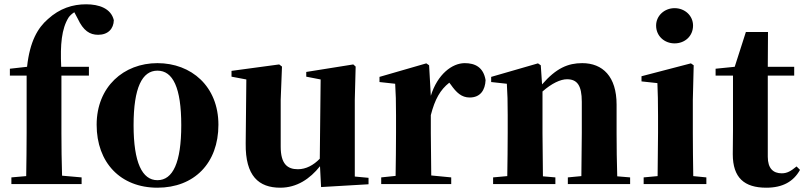

<svg xmlns="http://www.w3.org/2000/svg" viewBox="-20 -857 3745 894"><path d="M101 0H360V-31L269 -39C267 -106 266 -172 266 -238V-505H394V-546H265C260 -650 267 -723 299 -775C305 -784 315 -793 326 -800L342 -770C368 -714 398 -695 437 -695C483 -695 509 -723 510 -763C497 -818 441 -837 381 -837C318 -837 258 -818 203 -768C156 -727 119 -665 106 -546L26 -537V-505H104V-238C104 -171 103 -104 102 -37L33 -31V0Z M713 17C884 17 997 -97 997 -276C997 -455 871 -563 713 -563C556 -563 430 -453 430 -276C430 -100 541 17 713 17ZM713 -18C642 -18 602 -100 602 -274C602 -449 642 -528 713 -528C785 -528 824 -449 824 -274C824 -100 785 -18 713 -18Z M1475 14 1696 1V-29L1632 -35V-393L1636 -547L1625 -557L1406 -522V-500L1473 -487L1469 -118C1440 -88 1405 -69 1367 -69C1318 -69 1287 -94 1287 -174V-393L1293 -547L1280 -557L1058 -527V-500L1127 -487L1124 -189C1122 -37 1185 17 1285 17C1362 17 1423 -24 1470 -83Z M1986 -321C2005 -395 2030 -439 2072 -472L2079 -463C2105 -426 2129 -403 2167 -403C2217 -403 2239 -438 2241 -484C2231 -544 2192 -563 2144 -563C2085 -563 2017 -511 1986 -411L1978 -553L1965 -562L1747 -499V-475L1820 -467C1823 -419 1824 -387 1824 -321V-238C1824 -182 1823 -96 1822 -38L1755 -31V0H2081V-31L1988 -40L1986 -238Z M2686 0H2914V-31L2854 -36C2852 -94 2851 -179 2851 -238V-370C2851 -501 2786 -563 2691 -563C2625 -563 2570 -540 2504 -464L2498 -553L2485 -562L2267 -499V-475L2340 -467C2343 -419 2344 -386 2344 -321V-238C2344 -182 2343 -96 2342 -37L2276 -31V0H2566V-31L2508 -36L2506 -238V-431C2549 -469 2590 -488 2620 -488C2667 -488 2689 -460 2689 -383V-238L2687 -37L2624 -31V0Z M3121 -655C3169 -655 3207 -689 3207 -738C3207 -784 3169 -819 3121 -819C3074 -819 3035 -784 3035 -738C3035 -689 3074 -655 3121 -655ZM3041 0H3269V-31L3208 -37C3207 -95 3206 -182 3206 -238V-392L3210 -553L3197 -562L2967 -502V-478L3041 -470C3043 -423 3044 -384 3044 -318V-238L3042 -37L2977 -31V0Z M3548 17C3625 17 3675 -12 3705 -66L3689 -82C3662 -60 3645 -50 3620 -50C3580 -50 3555 -73 3555 -127V-505H3678V-546H3555L3556 -708H3453L3401 -546L3312 -537V-505H3393V-249C3393 -208 3392 -179 3392 -139C3392 -29 3446 17 3548 17Z"/></svg>

Font: Noto Serif CJK HK Black
Style: Regular
Weight: 900
Designer: Ryoko NISHIZUKA 西塚涼子 (kana & ideographs); Frank Grießhammer (Latin, Greek & Cyrillic); Wenlong ZHANG 张文龙 (bopomofo); San
Foundry: Adobe
Version: Version 2.001;hotconv 1.1.0;makeotfexe 2.6.0